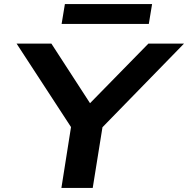

<svg xmlns="http://www.w3.org/2000/svg" viewBox="-20 -918 919 938"><path d="M280 0 337 -361 348 -265 61 -705H231L421 -412H418L705 -705H879L450 -265L491 -361L433 0ZM281 -801 297 -898H723L707 -801Z"/></svg>

Font: Nunito Sans 7pt Expanded
Style: Bold Italic
Weight: 700
Width: 7
Italic angle: -9°
Designer: Vernon Adams
Foundry: Vernon Adams
Version: Version 3.101;gftools[0.9.27]